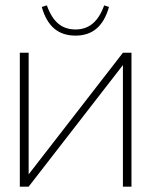

<svg xmlns="http://www.w3.org/2000/svg" viewBox="-20 -697 565 717"><path d="M54 0H87L439 -454V0H471V-500H439L87 -46V-500H54ZM136 -671 155 -677C177 -615 211 -587 262 -587C310 -587 346 -613 369 -677L387 -671C366 -597 324 -564 262 -564C199 -564 157 -597 136 -671Z"/></svg>

Font: LT Wave Text Thin
Style: Regular
Weight: 100
Designer: Daniel Lyons
Version: Version 2.5 (Glyphs App)